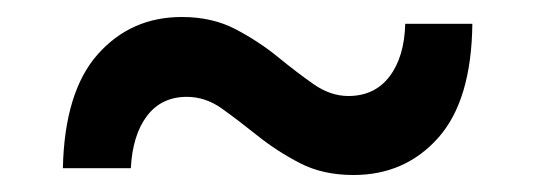

<svg xmlns="http://www.w3.org/2000/svg" viewBox="-20 -464 630 226"><path d="M396 -258Q360 -258 333 -272Q306 -286 283.5 -304Q261 -322 241.5 -336Q222 -350 200 -350Q170 -350 153 -327.5Q136 -305 134 -266H54Q56 -356 95 -400Q134 -444 194 -444Q230 -444 257.5 -429.5Q285 -415 307 -397Q329 -379 349 -365Q369 -351 390 -351Q421 -351 438.5 -374Q456 -397 457 -436H536Q535 -346 496 -302Q457 -258 396 -258Z"/></svg>

Font: MOST Montserrat SemiBold
Style: Regular
Weight: 600
Designer: Julieta Ulanovsky
Foundry: Julieta Ulanovsky
Version: Version 8.000;March 11, 2024;FontCreator 15.0.0.2926 64-bit